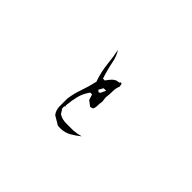

<svg xmlns="http://www.w3.org/2000/svg" viewBox="-92 -960 1184 1184"><g transform="rotate(45 500.0 -368.0)"><path d="M483.9 -71.3Q523.9 -71.3 555.7 -89.8Q585.4 -106.9 613.8 -129.9Q588.9 -122.6 553.2 -118.7H488.3Q454.1 -118.7 427.7 -135.3L426.3 -136.2L406.7 -167V-168.9V-186H412.1L409.7 -198.7Q413.6 -240.7 423.1 -280Q432.6 -319.3 458 -355L460 -357.9H470.7H476.1L487.8 -320.8L522 -294.9L541 -300.3Q548.3 -313 548.3 -330.1Q548.3 -350.6 552.2 -370.6L548.3 -404.3Q552.2 -432.1 552.2 -460.2Q552.2 -488.3 562.5 -512.7L557.6 -534.7H546.4V-529.3L522.5 -524.4Q507.8 -519 496.1 -506.3Q484.4 -493.7 470.7 -474.1H454.6Q435.1 -533.2 424.3 -589.4Q416.5 -630.9 394.5 -665Q405.3 -613.3 410.6 -559.6Q417.5 -492.7 439.5 -432.1Q427.7 -378.9 410.2 -329.6Q393.1 -281.7 386.2 -231.9V-164.1Q386.2 -132.3 405.3 -106.9L462.4 -72.8Q473.1 -71.3 483.9 -71.3ZM509.8 -435.1H521.5L505.9 -402.3L496.1 -395L482.4 -405.3L499.5 -435.1Z"/></g></svg>

Font: Bakudai
Style: ExtraLight
Weight: 200
Version: Version 1.48